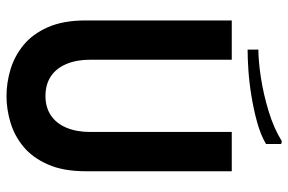

<svg xmlns="http://www.w3.org/2000/svg" viewBox="-172 -726 909 606"><g transform="rotate(90 283.0 -423.5)"><path d="M521 -239V-700H397V-253Q397 -210 383.5 -178Q370 -146 344.5 -129Q319 -112 284 -112Q247 -112 221.5 -129Q196 -146 182.5 -178Q169 -210 169 -253V-700H45V-239Q45 -168 66.5 -119.5Q88 -71 123 -42.5Q158 -14 200 -1.5Q242 11 284 11Q325 11 367 -1.5Q409 -14 443.5 -42.5Q478 -71 499.5 -119.5Q521 -168 521 -239ZM426 -858 435 -856V-808Q406 -791 366 -780Q326 -769 283 -762Q240 -755 202 -752.5Q164 -750 137 -750V-784Q173 -784 225.5 -792Q278 -800 332 -816.5Q386 -833 426 -858Z"/></g></svg>

Font: Phudu Light Medium
Style: Regular
Weight: 500
Version: Version 1.005;gftools[0.9.23]